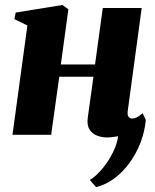

<svg xmlns="http://www.w3.org/2000/svg" viewBox="-20 -556 639 792"><path d="M507 -99Q504.5 -80.5 510.8 -73.8Q517 -67 525 -67Q533.5 -67 543.5 -71.5Q553.5 -76 568.5 -89L581.5 -61Q577 -13.5 559.8 31.8Q542.5 77 514.8 115.2Q487 153.5 451.8 179.8Q416.5 206 376.5 216L350.5 186.5Q371.5 173.5 391.2 152.2Q411 131 427 106Q443 81 453.8 55Q464.5 29 467 6Q462.5 7 447.2 9Q432 11 421.5 11Q399.5 11 379.8 3.2Q360 -4.5 349 -22.2Q338 -40 342 -70.5L365.5 -239.5H224.5L191 0H31.5L93 -451L39.5 -477L44.5 -504L237.5 -535.5L262 -517.5L231 -290H372L404 -523H564.5Z"/></svg>

Font: Merriweather 96pt Black
Style: Italic
Weight: 900
Italic angle: -7.8°
Version: Version 2.101